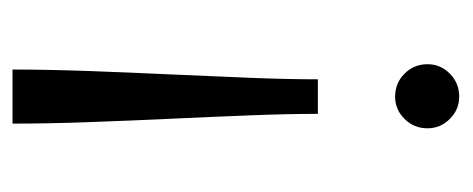

<svg xmlns="http://www.w3.org/2000/svg" viewBox="-238 -490 736 299"><g transform="rotate(-90 129.5 -340.0)"><path d="M87 -688H171.2Q171.2 -632.7 168.9 -569.3Q166.6 -505.9 163.6 -441.2Q160.6 -376.5 158.3 -317.4Q156 -258.3 156 -212.5H102.2Q102.2 -258.3 99.9 -317.4Q97.6 -376.5 94.6 -440.9Q91.6 -505.2 89.3 -568.9Q87 -632.7 87 -688ZM129.1 7.6Q108.8 7.6 94.3 -7Q79.7 -21.5 79.7 -41.8Q79.7 -62.8 94.3 -77.5Q108.8 -92.2 129.1 -92.2Q150.1 -92.2 164.8 -77.5Q179.5 -62.8 179.5 -41.8Q179.5 -21.5 164.8 -7Q150.1 7.6 129.1 7.6Z"/></g></svg>

Font: Roundo Variable
Style: Regular
Weight: 200
Designer: Shiva Nallaperumal
Foundry: Indian Type Foundry
Version: Version 2.000